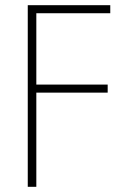

<svg xmlns="http://www.w3.org/2000/svg" viewBox="-20 -720 505 740"><path d="M87 -700H405V-669H120V-394H395V-363H120V0H87Z"/></svg>

Font: Jost* Thin
Style: Regular
Weight: 200
Version: Version 3.7